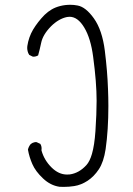

<svg xmlns="http://www.w3.org/2000/svg" viewBox="-20 -770 540 782"><path d="M239.3 -8.8Q261.7 -8.8 282.7 -12.2Q310.5 -16.6 336.7 -33.7Q362.8 -50.8 382.6 -80.6Q402.3 -110.4 410.2 -162.6Q421.4 -240.2 421.4 -338.4Q421.4 -371.6 419.9 -407.2Q417.5 -478.5 407 -563Q396.5 -647.5 362.3 -695.3Q329.1 -741.7 295.9 -747.6Q281.2 -750.5 266.6 -750.5Q245.1 -750.5 225.6 -745.6Q206.1 -740.7 190.7 -731.7Q175.3 -722.7 161.6 -709.5Q133.8 -681.2 114.7 -649.4Q96.7 -618.7 91.3 -582.5Q90.8 -579.6 90.8 -574.5Q90.8 -569.3 92.5 -561.5Q94.2 -553.7 99.1 -546.4L112.8 -539.6Q114.3 -539.1 115.7 -539.1Q126.5 -539.1 135.3 -544.4Q142.1 -568.8 147.5 -594.7Q154.3 -628.9 188 -663.1Q219.2 -693.8 252.9 -700.7Q258.3 -701.7 263.2 -701.7Q296.9 -701.7 323.2 -657.7Q349.6 -613.8 359.4 -538.6Q373.5 -434.1 373.5 -359.4Q373.5 -307.1 368.7 -235.8Q364.7 -178.2 354.5 -143.1Q345.7 -112.8 332 -97.7Q302.2 -64.9 264.2 -59.6Q258.3 -59.1 252.9 -59.1Q218.8 -59.1 189.5 -88.4Q160.2 -117.7 149.4 -155.8L148.9 -158.2Q149.4 -163.1 149.4 -165Q149.4 -176.3 144 -184.1L129.4 -190.9Q128.4 -191.4 126 -191.4Q123.5 -191.4 119.6 -190.4Q112.3 -189 105 -183.1Q96.7 -173.3 93.8 -160.6Q99.1 -130.4 111.8 -101.6Q124.5 -72.3 155 -43.5Q185.5 -14.6 222.2 -9.3Q231 -8.8 239.3 -8.8Z"/></svg>

Font: NaikaiFont
Style: ExtraLight
Weight: 200
Version: Version 1.89